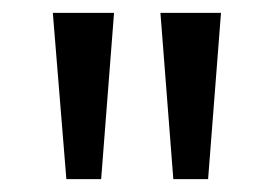

<svg xmlns="http://www.w3.org/2000/svg" viewBox="-20 -813 426 298"><path d="M83 -535H137L157 -793H62ZM249 -535H303L323 -793H229Z"/></svg>

Font: Noto Sans Kannada Condensed
Style: Regular
Weight: 400
Width: 3
Designer: Jelle Bosma - Monotype Design Team
Foundry: Monotype Imaging Inc.
Version: Version 2.005